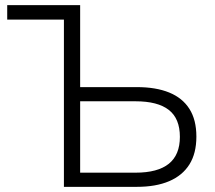

<svg xmlns="http://www.w3.org/2000/svg" viewBox="-20 -725 835 745"><path d="M228 0V-649H8V-705H291V-387H511Q585 -387 636.5 -366Q688 -345 715 -302.5Q742 -260 742 -195Q742 -130 715 -87Q688 -44 636.5 -22Q585 0 511 0ZM291 -55H506Q592 -55 635 -89.5Q678 -124 678 -194Q678 -265 635 -298.5Q592 -332 506 -332H291Z"/></svg>

Font: Nunito Sans 11pt Light
Style: Regular
Weight: 300
Version: Version 3.101;gftools[0.9.27]